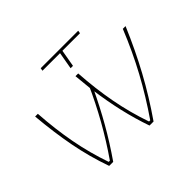

<svg xmlns="http://www.w3.org/2000/svg" viewBox="-153 -922 1144 1144"><g transform="rotate(-45 419.0 -350.0)"><path d="M430 -389 428 -399Q424 -440 422 -460Q420 -480 416 -520H439Q448 -382 471 -259.5Q494 -137 535 -19H545Q627 -138 693 -260Q759 -382 815 -520H838Q777 -376 708.5 -250Q640 -124 554 0H520Q458 -177 430 -389ZM76 -520H99Q108 -382 131 -259.5Q154 -137 195 -19H205Q273 -117 330 -218.5Q387 -320 437 -431L440 -394Q390 -288 335 -191.5Q280 -95 214 0H180Q137 -122 113 -247.5Q89 -373 76 -520ZM448 -682H300L303 -700H619L616 -682H468L449 -574H429Z"/></g></svg>

Font: Fixel Italic Variable Display Thin
Style: Italic
Weight: 100
Italic angle: -10°
Designer: AlfaBravo + MacPaw
Foundry: Kyrylo Tkachov, Marchela Mozhyna, Serhii Makarenko, Maria Weinstein, Zakhar Kryvoshyya
Version: Version 1.210;Glyphs 3.2 (3217)